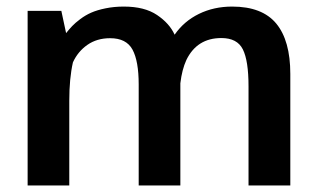

<svg xmlns="http://www.w3.org/2000/svg" viewBox="-20 -570 973 590"><path d="M64.9 0V-536.6H168.5L183.1 -468.3Q192.9 -480.5 201.9 -490Q210.9 -499.5 226.8 -511.5Q242.7 -523.4 260.5 -531.2Q278.3 -539.1 304.4 -544.4Q330.6 -549.8 360.4 -549.8Q424.3 -549.8 462.6 -523.9Q501 -498 516.6 -463.4Q545.4 -504.9 591.3 -527.3Q637.2 -549.8 693.4 -549.8Q785.6 -549.8 828.9 -497.6Q872.1 -445.3 872.1 -342.8V0H743.7V-304.7Q743.7 -383.3 726.3 -418.2Q709 -453.1 660.2 -453.1Q585.4 -453.1 552.7 -385.7Q539.1 -356 534.2 -314V0H406.2V-310.5Q406.2 -382.3 387.2 -417.5Q368.2 -452.6 318.4 -452.6Q277.8 -452.6 248.5 -432.1Q219.2 -411.6 204.1 -378.4Q192.9 -329.1 192.9 -260.3V0Z"/></svg>

Font: Oxygen
Style: Bold
Weight: 700
Designer: vernon adams
Foundry: Vernon Adams
Version: Version 0.2.3 webfont; ttfautohint (v0.93.3-1d66) -l 8 -r 50